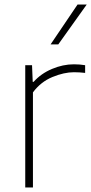

<svg xmlns="http://www.w3.org/2000/svg" viewBox="-20 -828 404 848"><path d="M91.5 0V-540H121.5L124.5 -466.5H128.5Q161 -503 209.5 -523.5Q258 -544 306.5 -544Q333.5 -544 356 -540V-506Q344 -507.5 332.2 -508.2Q320.5 -509 306.5 -509Q263 -509 211.5 -487.8Q160 -466.5 125.5 -420V0ZM203.5 -632 322.5 -808H363L237.5 -632Z"/></svg>

Font: Encode Sans SemiExpanded SemiExpanded Thin
Style: Regular
Weight: 100
Width: 6
Designer: Multiple Designers
Foundry: Impallari Type
Version: Version 3.000; ttfautohint (v1.8.3) -l 8 -r 50 -G 200 -x 14 